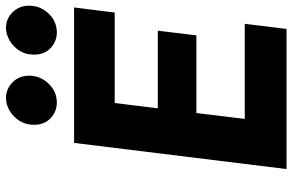

<svg xmlns="http://www.w3.org/2000/svg" viewBox="-192 -808 1000 657"><g transform="rotate(-90 308.5 -480.0)"><path d="M58 0 147.5 -727H611L593.5 -588H234.5L288.5 -625L262 -409L216.5 -440.5H531.5L515.5 -308.5H207L253.5 -339.5L225 -105.5L180 -143H555L537.5 0ZM285.5 -786Q255 -786 232.2 -807.2Q209.5 -828.5 209.5 -864.5Q209.5 -892.5 223.2 -914Q237 -935.5 258 -947.8Q279 -960 301 -960Q332 -960 354.8 -937.5Q377.5 -915 377.5 -881Q377.5 -842.5 350.2 -814.2Q323 -786 285.5 -786ZM525.5 -786Q495 -786 472.2 -807.2Q449.5 -828.5 449.5 -864.5Q449.5 -892.5 463.2 -914Q477 -935.5 498.2 -947.8Q519.5 -960 541 -960Q572.5 -960 594.8 -937.2Q617 -914.5 617 -881Q617 -842 590 -814Q563 -786 525.5 -786Z"/></g></svg>

Font: Spline Sans Mono
Style: Bold Italic
Weight: 700
Italic angle: -4°
Monospace: yes
Version: Version 1.004